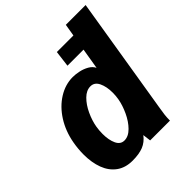

<svg xmlns="http://www.w3.org/2000/svg" viewBox="-218 -926 1073 1073"><g transform="rotate(-45 318.5 -389.5)"><path d="M38 -207Q38 -250.5 46 -295Q59.5 -370.5 97.2 -430Q135 -489.5 188.8 -523Q242.5 -556.5 301.5 -556.5Q323 -556.5 349.5 -551Q376 -545.5 399 -532.5Q422 -519.5 432 -498.5L452.5 -622H325.5L337.5 -718H468.5L480.5 -790H637L527 -116L524 -98Q518.5 -66.5 516 -45.2Q513.5 -24 513.5 0H357L351 -48Q327 -16 293.2 -2.5Q259.5 11 208 11Q151.5 11 113.2 -17Q75 -45 56.5 -94.2Q38 -143.5 38 -207ZM394 -289Q398 -313 398 -336.5Q398 -384.5 382.2 -417.2Q366.5 -450 334.5 -450Q302.5 -450 274 -421.8Q245.5 -393.5 225.8 -351Q206 -308.5 199 -268Q194.5 -242 194.5 -213.5Q194.5 -165.5 209.5 -133.2Q224.5 -101 255.5 -101Q287.5 -101 316.8 -130.5Q346 -160 366.5 -204Q387 -248 394 -289Z"/></g></svg>

Font: JuliaMono Black
Style: Italic
Weight: 900
Italic angle: -9°
Monospace: yes
Designer: cormullion
Foundry: corm
Version: Version 0.057; ttfautohint (v1.8.4)